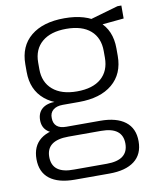

<svg xmlns="http://www.w3.org/2000/svg" viewBox="-84 -624 716 874"><g transform="rotate(-10 274.5 -187.0)"><path d="M271 -160Q172 -160 116 -206.5Q60 -253 60 -336V-371Q60 -455 116 -501Q172 -547 271 -547Q370 -547 425.5 -501Q481 -455 481 -371V-336Q481 -253 425.5 -206.5Q370 -160 271 -160ZM191 185Q115 185 75 154Q35 123 35 63Q35 3 74.5 -28Q114 -59 191 -59H351Q426 -59 466.5 -28Q507 3 507 63Q507 123 466.5 154Q426 185 351 185ZM347 139Q446 139 446 63Q446 -13 347 -13H196Q94 -13 94 63Q94 141 196 139ZM167 -39Q127 -39 104.5 -57.5Q82 -76 82 -109Q82 -143 104 -161.5Q126 -180 168 -180H271V-160H196Q167 -160 151 -146.5Q135 -133 136 -109Q136 -85 150.5 -72Q165 -59 194 -59H271V-39ZM271 -209Q344 -209 383 -243Q422 -277 422 -338V-369Q422 -430 383 -464Q344 -498 271 -498Q199 -498 159 -464Q119 -430 119 -369V-338Q119 -278 159 -243.5Q199 -209 271 -209ZM380 -519 519 -559H537V-499L380 -484Z"/></g></svg>

Font: Pathway Extreme 28pt ExtraLight
Style: Regular
Weight: 250
Designer: Eduardo Rodriguez Tunni
Foundry: Eduardo Rodriguez Tunni
Version: Version 1.001;gftools[0.9.26]